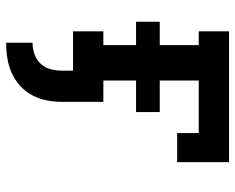

<svg xmlns="http://www.w3.org/2000/svg" viewBox="-92 -468 783 640"><g transform="rotate(90 300.0 -148.5)"><path d="M123 223V135Q142 135 161 128.5Q180 122 193 108Q206 94 211 75Q216 56 216 37V0H85V-101H131V-210H53V-289H131V-419H85V-520H521V-347H424V-419H249V-289H354V-210H249V-101H320V37Q320 63 315 88Q310 113 298 136Q286 159 266.5 176.5Q247 194 223.5 204.5Q200 215 174.5 219Q149 223 123 223Z"/></g></svg>

Font: Iosevka HT Extended
Style: Bold
Weight: 700
Width: 7
Monospace: yes
Designer: Belleve Invis
Foundry: Belleve Invis
Version: Version 32.3.0; ttfautohint (v1.8.4)